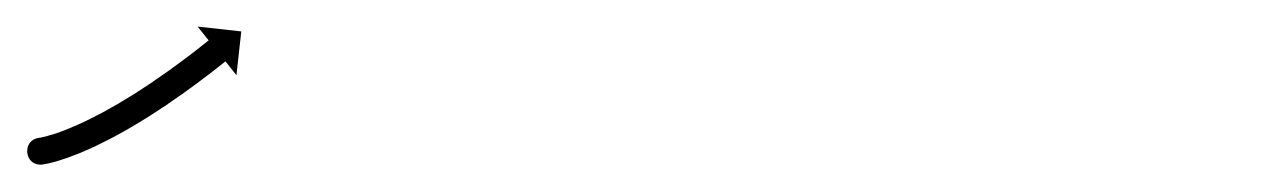

<svg xmlns="http://www.w3.org/2000/svg" viewBox="-24 -151 943 143"><path d="M7.1 -28.4C7.5 -28.5 7.9 -28.5 8.3 -28.5L7.2 -48.5C6.6 -48.4 6 -48.4 5.4 -48.4C-1 -47.8 -3.7 -42.4 -3.2 -37.4C-2.7 -32.3 1.1 -27.6 7.6 -28.5C8.5 -28.6 9.5 -28.8 10.4 -29C10.4 -29 10.5 -29 10.6 -29C10.6 -29 10.7 -29 10.7 -29C12.7 -29.4 14.7 -29.9 16.8 -30.5C16.8 -30.5 16.8 -30.5 16.9 -30.5C16.9 -30.5 17 -30.5 17 -30.5C19.9 -31.4 22.8 -32.3 25.6 -33.3C25.6 -33.3 25.7 -33.3 25.7 -33.3C25.8 -33.3 25.8 -33.3 25.8 -33.3C29.4 -34.6 33 -36 36.5 -37.4C36.5 -37.4 36.5 -37.4 36.6 -37.5C36.6 -37.5 36.6 -37.5 36.6 -37.5C40.7 -39.2 44.7 -41 48.7 -42.9C48.7 -42.9 48.7 -42.9 48.8 -42.9C48.8 -43 48.8 -43 48.8 -43C53.2 -45.1 57.4 -47.3 61.7 -49.5C61.7 -49.5 61.7 -49.5 61.8 -49.6C61.8 -49.6 61.8 -49.6 61.8 -49.6C66.3 -52 70.7 -54.5 75 -57C75 -57 75.1 -57 75.1 -57.1C75.1 -57.1 75.1 -57.1 75.1 -57.1C79.5 -59.7 83.9 -62.4 88.2 -65.1C88.2 -65.1 88.3 -65.1 88.3 -65.1C88.3 -65.2 88.3 -65.2 88.3 -65.2C92.5 -67.9 96.7 -70.6 100.9 -73.4C100.9 -73.4 100.9 -73.4 100.9 -73.4C100.9 -73.4 100.9 -73.5 100.9 -73.5C104.8 -76.1 108.7 -78.8 112.5 -81.5C112.5 -81.5 112.6 -81.5 112.6 -81.6C112.6 -81.6 112.6 -81.6 112.6 -81.6C116 -84.1 119.5 -86.5 122.9 -89.1C122.9 -89.1 122.9 -89.1 122.9 -89.1C122.9 -89.1 122.9 -89.1 122.9 -89.1C125.8 -91.3 128.7 -93.4 131.5 -95.6L131.6 -95.6L131.6 -95.6C133.8 -97.3 136 -99 138.2 -100.8L138.2 -100.8L138.2 -100.8C139.6 -101.9 141 -103 142.4 -104.1L142.4 -104.1L142.4 -104.1C142.9 -104.5 143.4 -104.9 143.9 -105.3L152.1 -95L155.7 -127.6L123.2 -131.2L131.4 -120.9C130.9 -120.5 130.4 -120.2 129.9 -119.8L129.9 -119.8L130 -119.8C128.6 -118.7 127.2 -117.6 125.8 -116.5L125.8 -116.5L125.8 -116.5C123.7 -114.8 121.5 -113.1 119.4 -111.5L119.4 -111.5L119.4 -111.5C116.6 -109.4 113.8 -107.2 110.9 -105.1C110.9 -105.1 111 -105.1 111 -105.1C111 -105.1 111 -105.2 111 -105.2C107.7 -102.7 104.3 -100.2 100.9 -97.8C100.9 -97.8 100.9 -97.8 101 -97.8C101 -97.8 101 -97.9 101 -97.9C97.2 -95.2 93.4 -92.6 89.6 -90C89.6 -90 89.7 -90 89.7 -90C89.7 -90 89.7 -90 89.7 -90C85.7 -87.3 81.6 -84.6 77.5 -82C77.5 -82 77.5 -82 77.5 -82C77.6 -82 77.6 -82 77.6 -82C73.4 -79.4 69.1 -76.8 64.9 -74.3C64.9 -74.3 64.9 -74.3 64.9 -74.3C65 -74.3 65 -74.3 65 -74.3C60.8 -71.9 56.5 -69.5 52.2 -67.1C52.2 -67.1 52.3 -67.2 52.3 -67.2C52.3 -67.2 52.4 -67.2 52.4 -67.2C48.3 -65.1 44.2 -63 40 -60.9C40 -60.9 40.1 -61 40.1 -61C40.1 -61 40.2 -61 40.2 -61C36.4 -59.2 32.6 -57.5 28.8 -55.9C28.8 -55.9 28.8 -55.9 28.9 -55.9C28.9 -55.9 29 -56 29 -56C25.7 -54.6 22.4 -53.3 19.1 -52.1C19.1 -52.1 19.1 -52.2 19.2 -52.2C19.2 -52.2 19.3 -52.2 19.3 -52.2C16.7 -51.3 14.1 -50.5 11.4 -49.8C11.4 -49.8 11.5 -49.8 11.6 -49.8C11.6 -49.8 11.7 -49.8 11.7 -49.8C10 -49.4 8.3 -48.9 6.5 -48.6C6.5 -48.6 6.6 -48.6 6.7 -48.6C6.7 -48.6 6.8 -48.6 6.8 -48.6C6.2 -48.5 5.6 -48.4 5 -48.3C-1.5 -47.5 -4.2 -42.2 -3.7 -37.3C-3.2 -32.4 0.6 -27.9 7.1 -28.4Z"/></svg>

Font: FRB American Cursive Just Arrows Ultra
Style: Bold Italic
Weight: 1000
Italic angle: -25°
Version: Version 2.0;Modular Font Editor K font №1